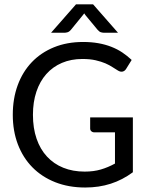

<svg xmlns="http://www.w3.org/2000/svg" viewBox="-20 -838 671 865"><path d="M37.6 0ZM578.6 -62Q531.7 -27.3 478.8 -10.3Q425.8 6.8 363.8 6.8Q289.1 6.8 228.8 -17.1Q168.5 -41 126 -84.2Q83.5 -127.4 60.5 -187.7Q37.6 -248 37.6 -320.8Q37.6 -394 59.8 -454.3Q82 -514.6 123.3 -557.9Q164.6 -601.1 223.1 -625Q281.7 -648.9 354.5 -648.9Q391.6 -648.9 423.1 -643.3Q454.6 -637.7 481.4 -627.2Q508.3 -616.7 531 -601.6Q553.7 -586.4 573.2 -567.9L548.3 -527.8Q542.5 -518.1 532.7 -515.6Q522.9 -513.2 511.7 -520Q500.5 -526.4 487.1 -535.4Q473.6 -544.4 455.1 -552.5Q436.5 -560.5 411.1 -566.4Q385.7 -572.3 351.1 -572.3Q300.3 -572.3 259 -554.7Q217.8 -537.1 188.7 -504.4Q159.7 -471.7 144 -425Q128.4 -378.4 128.4 -320.8Q128.4 -260.7 144.8 -213.1Q161.1 -165.5 191.7 -132.6Q222.2 -99.6 265.1 -82.3Q308.1 -64.9 361.3 -64.9Q402.3 -64.9 434.6 -74.5Q466.8 -84 498 -101.1V-241.7H405.8Q397 -241.7 391.6 -246.6Q386.2 -251.5 386.2 -258.8V-309.1H578.6V-62ZM511.7 -690.4H449.2Q443.4 -690.4 435.5 -692.4Q427.7 -694.3 419.4 -704.1L365.2 -769.5Q362.3 -773.4 359.4 -777.8L353.5 -770L299.8 -704.1Q291.5 -694.3 283.4 -692.4Q275.4 -690.4 270 -690.4H210L322.3 -818.4H399.4Z"/></svg>

Font: Carlito
Style: Regular
Weight: 400
Designer: Lukasz Dziedzic
Foundry: tyPoland Lukasz Dziedzic
Version: Version 1.104